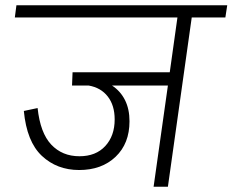

<svg xmlns="http://www.w3.org/2000/svg" viewBox="-20 -705 878 725"><path d="M831 -639H704L614 0H560L614 -382H403Q435 -361 452 -327Q469 -293 469 -247Q469 -163 416.5 -113Q364 -63 279 -63Q195 -63 138 -116.5Q81 -170 70 -286L122 -297Q132 -203 173.5 -159Q215 -115 280 -115Q342 -115 377.5 -153.5Q413 -192 413 -254Q413 -307 387 -340.5Q361 -374 315 -382H252L254 -432H621L650 -639H36L42 -685H838Z"/></svg>

Font: FiraGO Light
Style: Italic
Weight: 300
Italic angle: -8°
Designer: bBox Type GmbH
Foundry: bBox Type GmbH
Version: Version 1.001